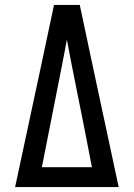

<svg xmlns="http://www.w3.org/2000/svg" viewBox="-20 -755 540 775"><path d="M41 0 146 -490 198 -735H302L354 -490L459 0ZM351 -80 319 -245 270 -490Q265 -516 260 -542Q255 -568 250 -595Q245 -568 240 -542Q235 -516 230 -490L149 -80Z"/></svg>

Font: Iosevka Fixed Medium
Style: Regular
Weight: 500
Monospace: yes
Designer: Belleve Invis
Foundry: Belleve Invis
Version: Version 32.3.0